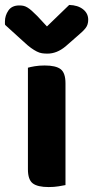

<svg xmlns="http://www.w3.org/2000/svg" viewBox="-52 -749 377 777"><path d="M145 8Q100 8 80.5 -7Q61 -22 61 -64V-475Q71 -478 89 -481Q107 -484 129 -484Q174 -484 193.5 -469Q213 -454 213 -412V0Q203 2 185 5Q167 8 145 8ZM138 -642 228 -729Q263 -728 284 -711.5Q305 -695 305 -669Q305 -649 294.5 -635.5Q284 -622 261 -603L213 -561Q178 -532 140 -532Q128 -532 118 -533.5Q108 -535 97 -540.5Q86 -546 73.5 -555Q61 -564 45 -579L-31 -648Q-32 -650 -32 -654Q-32 -658 -32 -662Q-32 -686 -18 -706.5Q-4 -727 26 -727Q35 -727 42.5 -725.5Q50 -724 58.5 -719Q67 -714 76.5 -705.5Q86 -697 99 -684Z"/></svg>

Font: Baloo 2
Style: Bold
Weight: 700
Designer: Sarang Kulkarni and Ek Type
Foundry: Ek Type
Version: Version 1.640;hotconv 1.0.111;makeotfexe 2.5.65597; ttfautoh